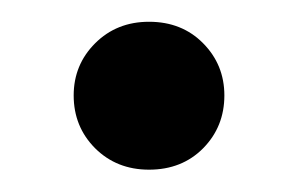

<svg xmlns="http://www.w3.org/2000/svg" viewBox="-20 -144 268 172"><path d="M113.5 -124.5Q143 -124.5 162 -105.2Q181 -86 181 -58.5Q181 -30.5 162 -11.2Q143 8 113.5 8Q84.5 8 65.2 -11.2Q46 -30.5 46 -58.5Q46 -86 65.2 -105.2Q84.5 -124.5 113.5 -124.5Z"/></svg>

Font: Newsreader Text Medium
Style: Regular
Weight: 500
Designer: Hugues Gentile
Foundry: Production Type
Version: Version 1.001